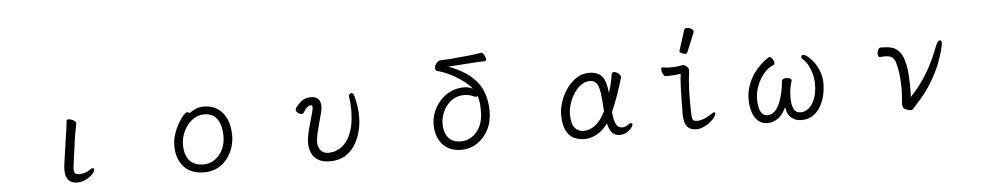

<svg xmlns="http://www.w3.org/2000/svg" viewBox="-41 -1111 7583 1476"><g transform="rotate(-5 3750.0 -373.0)"><path d="M453 -364Q457 -387 461 -417Q465 -447 467 -470Q469 -479 481 -479Q492 -479 505.5 -474Q519 -469 529 -461Q539 -453 539 -444V-441L522 -353L492 -135Q490 -122 489 -111.5Q488 -101 488 -93Q488 -62 502.5 -57Q517 -52 530 -52Q548 -52 570 -58Q592 -64 608 -76Q625 -89 635 -89Q645 -89 645 -78Q645 -61 624.5 -40Q604 -19 573 -4Q542 11 509 11Q417 11 417 -93Q417 -104 418 -117Q419 -130 421 -143Z M1413 -445Q1433 -460 1461 -473Q1489 -486 1531 -486Q1588 -486 1632 -457Q1676 -428 1700.5 -374.5Q1725 -321 1725 -245Q1725 -197 1709.5 -150.5Q1694 -104 1663.5 -65.5Q1633 -27 1588.5 -4.5Q1544 18 1486 18Q1386 18 1330.5 -42.5Q1275 -103 1275 -207Q1275 -251 1289.5 -294.5Q1304 -338 1324.5 -374Q1345 -410 1365 -432Q1385 -454 1396 -454Q1406 -454 1413 -445ZM1486 -43Q1535 -43 1573.5 -69.5Q1612 -96 1635 -142Q1658 -188 1658 -245Q1658 -328 1625.5 -377Q1593 -426 1525 -426Q1485 -426 1451.5 -407Q1418 -388 1393.5 -356Q1369 -324 1355.5 -285.5Q1342 -247 1342 -208Q1342 -126 1379.5 -84.5Q1417 -43 1486 -43Z M2646 -468Q2646 -478 2652.5 -484Q2659 -490 2666 -490Q2680 -490 2686 -472Q2699 -426 2704.5 -385Q2710 -344 2710 -306Q2710 -245 2694.5 -187Q2679 -129 2648 -82.5Q2617 -36 2569.5 -9Q2522 18 2459 18Q2400 18 2365 -4.5Q2330 -27 2315.5 -62Q2301 -97 2301 -134Q2301 -170 2311 -213.5Q2321 -257 2333.5 -299.5Q2346 -342 2354 -373Q2360 -399 2360 -409Q2360 -424 2348 -424Q2334 -424 2318 -411Q2302 -398 2288 -372Q2283 -364 2272 -364Q2259 -364 2244 -374.5Q2229 -385 2229 -400Q2229 -410 2236 -418Q2265 -454 2291 -470Q2317 -486 2354 -486Q2388 -486 2408 -467Q2428 -448 2428 -409Q2428 -389 2422 -365Q2413 -328 2401 -286Q2389 -244 2380 -205Q2371 -166 2371 -135Q2371 -100 2391.5 -74Q2412 -48 2453 -48Q2461 -48 2483.5 -51.5Q2506 -55 2535 -70.5Q2564 -86 2591 -120Q2618 -154 2636 -214Q2654 -274 2654 -368Q2654 -392 2652 -416.5Q2650 -441 2646 -464Z M3687 -712Q3699 -712 3709.5 -693Q3720 -674 3720 -660Q3720 -645 3709 -645Q3690 -645 3660.5 -643.5Q3631 -642 3606 -640L3426 -628Q3455 -618 3501 -595.5Q3547 -573 3587 -541Q3658 -483 3685.5 -412.5Q3713 -342 3713 -261Q3713 -177 3679.5 -114.5Q3646 -52 3591.5 -17Q3537 18 3472 18Q3378 18 3326.5 -41Q3275 -100 3275 -194Q3275 -244 3294 -291Q3313 -338 3347 -376Q3381 -414 3428.5 -436.5Q3476 -459 3533 -459Q3569 -459 3600 -442Q3579 -470 3546 -496Q3513 -522 3475.5 -544Q3438 -566 3403 -580.5Q3368 -595 3342 -601Q3324 -604 3324 -625Q3324 -648 3340.5 -664.5Q3357 -681 3370 -682Q3391 -684 3406 -683.5Q3421 -683 3443 -685L3602 -700Q3625 -702 3646.5 -705.5Q3668 -709 3685 -712ZM3646 -275Q3646 -304 3643 -331Q3640 -358 3631 -383Q3625 -379 3617 -379Q3615 -379 3612 -379.5Q3609 -380 3607 -381Q3590 -389 3571 -394.5Q3552 -400 3531 -400Q3471 -400 3429.5 -368.5Q3388 -337 3366 -289.5Q3344 -242 3344 -194Q3344 -127 3376 -87Q3408 -47 3474 -47Q3517 -47 3555.5 -70.5Q3594 -94 3619.5 -141Q3645 -188 3646 -257Z M4603 -87Q4566 -35 4518.5 -8.5Q4471 18 4421 18Q4373 18 4336.5 -1.5Q4300 -21 4279 -65.5Q4258 -110 4258 -184Q4258 -229 4275 -281.5Q4292 -334 4324 -380.5Q4356 -427 4400.5 -456.5Q4445 -486 4499 -486Q4567 -486 4598.5 -448.5Q4630 -411 4639 -319Q4650 -353 4658.5 -388.5Q4667 -424 4672 -458Q4675 -476 4691 -476Q4706 -476 4724 -461.5Q4742 -447 4742 -432Q4742 -431 4741.5 -430Q4741 -429 4741 -428Q4725 -369 4700 -298.5Q4675 -228 4649 -170Q4655 -115 4665 -89.5Q4675 -64 4686.5 -56.5Q4698 -49 4708 -47Q4710 -47 4712.5 -46.5Q4715 -46 4717 -46Q4728 -46 4739.5 -49Q4751 -52 4759 -59Q4777 -73 4788 -73Q4798 -73 4798 -62Q4798 -52 4784 -34.5Q4770 -17 4746.5 -3.5Q4723 10 4694 10Q4660 10 4638 -11Q4616 -32 4603 -87ZM4589 -183Q4588 -196 4587 -209.5Q4586 -223 4585 -237Q4580 -335 4563 -379Q4546 -423 4499 -423Q4463 -423 4431.5 -400Q4400 -377 4376.5 -340.5Q4353 -304 4339.5 -262Q4326 -220 4326 -182Q4326 -108 4352 -76.5Q4378 -45 4421 -45Q4468 -45 4510.5 -77.5Q4553 -110 4589 -183Z M5258 -752Q5261 -764 5278.5 -764Q5296 -764 5312.5 -754.5Q5329 -745 5329 -732Q5329 -729 5328 -727L5266 -576Q5263 -567 5249.5 -567Q5236 -567 5221.5 -575Q5207 -583 5207 -589.5Q5207 -596 5208 -597ZM5201 -417 5189 -416Q5150 -410 5124.5 -410Q5099 -410 5086 -409Q5074 -409 5064.5 -428Q5055 -447 5055 -462Q5055 -479 5064 -479Q5102 -473 5113 -473Q5184 -473 5224 -483Q5243 -483 5261 -459Q5271 -447 5267 -430Q5249 -297 5255 -108Q5256 -69 5263.5 -57.5Q5271 -46 5297 -46Q5344 -46 5406 -87Q5423 -100 5432 -100Q5440 -100 5440 -89Q5440 -79 5427.5 -62Q5415 -45 5393 -26.5Q5371 -8 5341 5Q5311 18 5287 18Q5234 18 5211.5 -13.5Q5189 -45 5189 -110Q5191 -356 5201 -417Z M6046 -291Q6032 -242 6029 -214Q6026 -186 6026 -157Q6026 -107 6041 -74.5Q6056 -42 6096 -42Q6128 -42 6157 -65.5Q6186 -89 6204.5 -135.5Q6223 -182 6223 -251Q6223 -289 6213 -327Q6203 -365 6186 -396.5Q6169 -428 6148 -445Q6136 -454 6136 -465Q6136 -480 6152 -480Q6165 -480 6187.5 -462.5Q6210 -445 6233 -413.5Q6256 -382 6272 -340Q6288 -298 6288 -250Q6288 -203 6277 -155.5Q6266 -108 6242.5 -68.5Q6219 -29 6182.5 -5.5Q6146 18 6095 18Q6052 18 6019.5 -8Q5987 -34 5979 -92Q5948 -29 5911 -5.5Q5874 18 5833 18Q5791 18 5762 -7.5Q5733 -33 5718.5 -76.5Q5704 -120 5704 -173Q5704 -234 5722.5 -284Q5741 -334 5768 -372Q5795 -410 5822.5 -435.5Q5850 -461 5869.5 -474Q5889 -487 5890 -487Q5903 -487 5914.5 -469.5Q5926 -452 5926 -438Q5926 -426 5918 -423Q5875 -406 5841.5 -365.5Q5808 -325 5788.5 -273.5Q5769 -222 5769 -173Q5769 -109 5786.5 -75.5Q5804 -42 5838 -42Q5870 -42 5892.5 -63.5Q5915 -85 5930 -118Q5945 -151 5954 -187Q5963 -223 5967 -252Q5971 -281 5972 -294Q5972 -304 5983.5 -309Q5995 -314 6008 -314Q6022 -314 6034 -308.5Q6046 -303 6046 -294Z M6737 -412Q6730 -412 6726.5 -420.5Q6723 -429 6723 -439Q6723 -455 6730.5 -470Q6738 -485 6753 -485Q6796 -485 6832 -476.5Q6868 -468 6894.5 -436.5Q6921 -405 6935.5 -339Q6950 -273 6950 -159Q6950 -140 6950 -121.5Q6950 -103 6948 -85Q6985 -124 7022 -172Q7059 -220 7097.5 -289Q7136 -358 7175 -459Q7191 -500 7209 -500Q7222 -500 7222 -476Q7222 -469 7212 -427Q7202 -385 7177 -321Q7152 -257 7106.5 -181Q7061 -105 6990 -29Q6970 -7 6961.5 4Q6953 15 6939 15Q6930 15 6910 9Q6889 2 6882.5 -9.5Q6876 -21 6876 -37Q6876 -44 6876.5 -52Q6877 -60 6878 -69Q6880 -92 6881.5 -114.5Q6883 -137 6883 -160Q6883 -221 6875.5 -275.5Q6868 -330 6857 -363Q6846 -394 6826.5 -404Q6807 -414 6778 -414Q6769 -414 6759 -413.5Q6749 -413 6738 -412Z"/></g></svg>

Font: Moon Stars Kai HW
Style: Regular
Weight: 400
Designer: GuiWonder
Version: Version 1.101